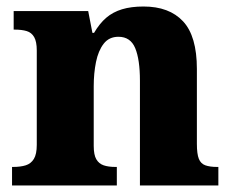

<svg xmlns="http://www.w3.org/2000/svg" viewBox="-20 -570 716 590"><path d="M17 0V-57H20Q43 -57 59 -62Q75 -67 84 -81.5Q93 -96 93 -125V-415Q93 -442 85 -456Q77 -470 62 -474.5Q47 -479 25 -479H22V-536H251L264 -469H269Q286 -498 306.5 -515.5Q327 -533 355 -541.5Q383 -550 421 -550Q500 -550 542.5 -504.5Q585 -459 585 -358V-128Q585 -97 591 -82Q597 -67 611 -62Q625 -57 647 -57H651V0H410V-322Q410 -387 395.5 -422Q381 -457 344 -457Q315 -457 298.5 -435.5Q282 -414 275 -379.5Q268 -345 268 -305V-122Q268 -94 276 -80.5Q284 -67 298.5 -62Q313 -57 335 -57H339V0Z"/></svg>

Font: Noto Serif Bengali ExtraBold
Style: Regular
Weight: 800
Designer: Juan Bruce, Universal Thirst, Indian Type Foundry and the Monotype Design Team.
Foundry: Monotype Imaging Inc.
Version: Version 2.003